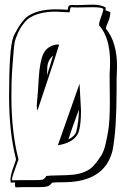

<svg xmlns="http://www.w3.org/2000/svg" viewBox="-20 -754 523 825"><path d="M312 -732 377 -734Q414 -734 434 -722Q434 -713 433 -710Q440 -708 454 -702Q454 -681 444.5 -659.5Q435 -638 435 -633V-631Q483 -573 483 -467Q483 -451 481 -413V-367Q481 -199 464 -109Q431 29 253 29Q215 29 204 31Q194 44 183 47Q172 50 149 50H117Q66 50 47 51Q44 46 44 39L45 30Q30 30 27 31Q18 13 47 -62Q48 -66 48 -67Q48 -68 49 -69Q19 -185 19 -340Q19 -547 37 -594Q41 -605 46 -614V-613Q66 -653 92 -679Q137 -714 220 -714Q239 -714 271 -712Q273 -729 278.5 -731Q284 -733 290.5 -732.5Q297 -732 312 -732ZM452 -316 451 -434Q453 -468 453 -487Q453 -592 406 -645V-650Q406 -660 414.5 -681.5Q423 -703 424 -716Q415 -723 379 -723L314 -722Q296 -722 289 -723H288Q282 -723 281 -712.5Q280 -702 278 -701Q221 -704 220 -704Q141 -704 98 -671Q72 -645 59 -616.5Q46 -588 43 -572Q40 -556 37 -515.5Q34 -475 31.5 -441.5Q29 -408 29 -339Q29 -187 59 -71V-67Q58 -63 50 -43Q32 6 32 13Q32 20 33 21Q44 20 70 20H122Q156 20 164 18L165 17Q178 8 178 2H180Q196 0 234 -0.5Q272 -1 296 -3.5Q320 -6 344.5 -16Q369 -26 385.5 -45.5Q402 -65 414.5 -85Q427 -105 434 -136.5Q441 -168 445 -192Q452 -234 452 -316ZM322 -391 328 -280Q328 -224 320 -194Q308 -144 231 -130L229 -131Q311 -365 322 -395ZM138 -300 139 -316 141 -339Q143 -357 145 -393Q147 -429 149.5 -452.5Q152 -476 159 -503Q173 -557 226 -563L234 -562Q218 -508 184.5 -409.5Q151 -311 141 -279Q138 -286 138 -300ZM274 -155Q301 -168 308 -189Q319 -237 319 -283Q281 -180 274 -155ZM183 -459Q183 -456 182.5 -443.5Q182 -431 182 -430Q197 -478 208 -515Q183 -494 183 -459Z"/></svg>

Font: Londrina Shadow
Style: Regular
Weight: 400
Designer: Marcelo Magalhaes
Foundry: Marcelo Magalhaes
Version: Version 1.001 2011